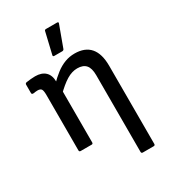

<svg xmlns="http://www.w3.org/2000/svg" viewBox="-213 -808 972 1097"><g transform="rotate(-30 273.5 -259.0)"><path d="M398 185Q388 185 388 175V-331Q388 -377 369.5 -398Q351 -419 313 -419Q278 -419 242.5 -397.5Q207 -376 161 -330L158 -401Q189 -433 218 -455Q247 -477 277.5 -488.5Q308 -500 342 -500Q410 -500 444.5 -460Q479 -420 479 -340V175Q479 185 469 185ZM95 0Q85 0 85 -10V-375Q85 -404 78.5 -413.5Q72 -423 53 -423Q47 -423 39 -422Q31 -421 24 -420Q14 -420 14 -429V-484Q14 -493 24 -495Q38 -497 53.5 -498.5Q69 -500 82 -500Q125 -500 148.5 -477.5Q172 -455 172 -412V-393L176 -359V-10Q176 0 167 0ZM236 -546Q226 -546 228 -555L261 -695Q262 -703 272 -703H344Q356 -703 351 -692L300 -553Q296 -546 288 -546Z"/></g></svg>

Font: Sofia Sans Semi Condensed Medium
Style: Regular
Weight: 500
Designer: Botio Nikoltchev, Ani Petrova
Foundry: lettersoup
Version: Version 4.100